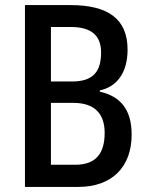

<svg xmlns="http://www.w3.org/2000/svg" viewBox="-20 -734 581 754"><path d="M257 -714H78V0H288C420 0 497 -79 497 -205C497 -305 452 -356 372 -374V-379C442 -394 481 -452 481 -539C481 -660 404 -714 257 -714ZM263 -414H180V-628H258C338 -628 377 -595 377 -528C377 -452 345 -414 263 -414ZM180 -330H268C352 -330 391 -287 391 -212C391 -131 356 -87 276 -87H180Z"/></svg>

Font: Noto Sans Thai Cond Med
Style: Regular
Weight: 500
Width: 3
Designer: Monotype Design Team
Foundry: Monotype Imaging Inc.
Version: Version 2.002